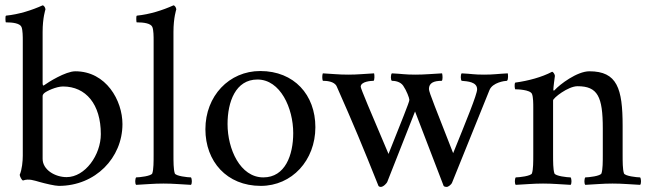

<svg xmlns="http://www.w3.org/2000/svg" viewBox="-20 -698 2457 728"><path d="M203.1 6.8C341.8 6.8 444.3 -99.6 444.3 -227.5C444.3 -316.4 382.8 -427.7 265.6 -427.7C228.5 -427.7 162.1 -385.7 147.5 -375C141.6 -370.1 141.6 -379.9 141.6 -384.8V-577.1C141.6 -630.9 152.3 -662.1 152.3 -662.1C152.3 -668.9 146.5 -677.7 141.6 -677.7C100.6 -659.2 51.8 -643.6 2.9 -638.7C-1 -637.7 1 -613.3 2 -613.3C29.3 -613.3 55.7 -609.4 61.5 -595.7C66.4 -584 66.4 -557.6 66.4 -544.9V-107.4C66.4 -87.9 63.5 -54.7 54.7 -35.2C54.7 -30.3 62.5 -13.7 67.4 -13.7C89.8 -21.5 109.4 -13.7 130.9 -7.8C151.4 -2 188.5 6.8 203.1 6.8ZM218.8 -370.1C305.7 -370.1 362.3 -302.7 362.3 -189.5C362.3 -110.4 302.7 -26.4 232.4 -26.4C189.5 -26.4 141.6 -53.7 141.6 -95.7V-333C141.6 -337.9 143.6 -340.8 146.5 -343.8C155.3 -352.5 193.4 -370.1 218.8 -370.1Z M499 -638.7C495.1 -637.7 497.1 -613.3 498 -613.3C525.4 -613.3 551.8 -609.4 557.6 -595.7C562.5 -584 562.5 -558.6 562.5 -544.9V-113.3C562.5 -84 562.5 -56.6 557.6 -41C554.7 -30.3 507.8 -25.4 496.1 -25.4C492.2 -20.5 491.2 -2 496.1 2.9C536.1 1 561.5 -2 599.6 -2C637.7 -2 664.1 1 704.1 2.9C709 -2 708 -20.5 704.1 -25.4C692.4 -25.4 645.5 -30.3 642.6 -41C637.7 -56.6 637.7 -84 637.7 -113.3V-577.1C637.7 -630.9 648.4 -662.1 648.4 -662.1C648.4 -668.9 642.6 -677.7 637.7 -677.7C596.7 -659.2 547.9 -643.6 499 -638.7Z M956.1 -396.5C1043 -396.5 1091.8 -288.1 1091.8 -193.4C1091.8 -110.4 1061.5 -25.4 978.5 -25.4C890.6 -25.4 842.8 -132.8 842.8 -227.5C842.8 -311.5 873 -396.5 956.1 -396.5ZM966.8 -428.7C848.6 -428.7 758.8 -334 758.8 -208C758.8 -85.9 839.8 6.8 968.8 6.8C1086.9 6.8 1175.8 -89.8 1175.8 -215.8C1175.8 -337.9 1095.7 -428.7 966.8 -428.7Z M1204.1 -419.9C1201.2 -414.1 1201.2 -397.5 1204.1 -391.6C1215.8 -391.6 1248 -390.6 1256.8 -370.1C1321.3 -224.6 1354.5 -144.5 1415 6.8C1416 8.8 1419.9 10.7 1423.8 10.7C1434.6 10.7 1447.3 -4.9 1448.2 -7.8L1553.7 -275.4L1662.1 6.8C1663.1 8.8 1668 10.7 1673.8 10.7C1679.7 10.7 1691.4 2 1694.3 -5.9L1835.9 -356.4C1847.7 -385.7 1894.5 -391.6 1902.3 -391.6C1908.2 -396.5 1906.2 -417 1905.3 -419.9C1866.2 -418 1852.5 -415 1815.4 -415C1775.4 -415 1770.5 -418 1730.5 -419.9C1725.6 -415 1726.6 -394.5 1730.5 -391.6C1752.9 -389.6 1789.1 -387.7 1789.1 -359.4C1789.1 -339.8 1747.1 -238.3 1698.2 -117.2C1633.8 -283.2 1606.4 -347.7 1606.4 -360.4C1606.4 -383.8 1625 -391.6 1655.3 -391.6C1659.2 -395.5 1658.2 -414.1 1656.2 -419.9C1617.2 -418 1591.8 -415 1554.7 -415C1514.6 -415 1505.9 -418 1465.8 -419.9C1460.9 -415 1460.9 -394.5 1465.8 -391.6C1477.5 -391.6 1498 -388.7 1508.8 -373C1521.5 -354.5 1532.2 -326.2 1532.2 -319.3C1532.2 -310.5 1502.9 -240.2 1453.1 -114.3C1383.8 -277.3 1347.7 -362.3 1347.7 -369.1C1347.7 -389.6 1388.7 -391.6 1396.5 -391.6C1400.4 -393.6 1400.4 -414.1 1398.4 -419.9C1359.4 -418 1337.9 -415 1300.8 -415C1260.7 -415 1244.1 -418 1204.1 -419.9Z M2214.8 -427.7C2168 -427.7 2102.5 -377.9 2083 -356.4C2082 -355.5 2081.1 -354.5 2080.1 -354.5C2078.1 -354.5 2078.1 -357.4 2078.1 -358.4C2078.1 -366.2 2083 -403.3 2084 -410.2C2084 -415 2078.1 -425.8 2073.2 -425.8C2034.2 -405.3 1983.4 -391.6 1933.6 -384.8C1929.7 -379.9 1931.6 -361.3 1933.6 -359.4C1940.4 -359.4 1990.2 -358.4 1997.1 -341.8C2002 -330.1 2002 -303.7 2002 -291V-113.3C2002 -84 2002 -56.6 1997.1 -41C1994.1 -30.3 1947.3 -25.4 1935.5 -25.4C1931.6 -20.5 1930.7 -2 1935.5 2.9C1975.6 1 2001 -2 2039.1 -2C2077.1 -2 2103.5 1 2143.6 2.9C2148.4 -2 2147.5 -20.5 2143.6 -25.4C2131.8 -25.4 2085 -30.3 2082 -41C2077.1 -56.6 2077.1 -84 2077.1 -113.3V-317.4C2077.1 -326.2 2133.8 -371.1 2169.9 -371.1C2246.1 -371.1 2265.6 -332 2265.6 -210.9V-113.3C2265.6 -84 2265.6 -56.6 2260.7 -41C2257.8 -30.3 2210.9 -25.4 2199.2 -25.4C2195.3 -20.5 2194.3 -2 2199.2 2.9C2239.3 1 2264.6 -2 2302.7 -2C2340.8 -2 2367.2 1 2407.2 2.9C2412.1 -2 2411.1 -20.5 2407.2 -25.4C2395.5 -25.4 2348.6 -30.3 2345.7 -41C2340.8 -56.6 2340.8 -84 2340.8 -113.3V-220.7C2340.8 -362.3 2320.3 -427.7 2214.8 -427.7Z"/></svg>

Font: Crimson
Style: Roman
Weight: 400
Version: Version 0.2